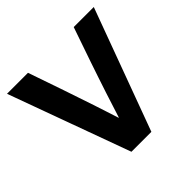

<svg xmlns="http://www.w3.org/2000/svg" viewBox="-174 -871 1042 1042"><g transform="rotate(-45 347.0 -350.0)"><path d="M175 -700Q212 -595 245 -497Q259 -455 274 -411Q289 -367 303 -325Q317 -283 329 -245.5Q341 -208 350 -180H352Q361 -208 373 -245.5Q385 -283 398.5 -325Q412 -367 427 -411Q442 -455 456 -497Q489 -595 526 -700H680L422 0H269L14 -700Z"/></g></svg>

Font: Post Grotesk Bold
Style: Bold
Weight: 700
Version: Version 1.0